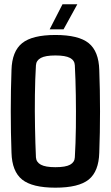

<svg xmlns="http://www.w3.org/2000/svg" viewBox="-20 -869 517 897"><path d="M238.8 7.8Q130.9 7.8 83.5 -30Q36.1 -67.9 33.7 -155.8Q30.3 -248.5 30.3 -348.9Q30.3 -449.2 33.7 -542Q36.1 -629.4 83.5 -667.5Q130.9 -705.6 238.8 -705.6Q347.2 -705.6 394.3 -667.5Q441.4 -629.4 443.8 -542Q447.3 -448.2 447.3 -348.4Q447.3 -248.5 443.8 -155.8Q441.4 -67.9 394.3 -30Q347.2 7.8 238.8 7.8ZM238.8 -87.9Q286.6 -87.9 307.6 -99.6Q328.6 -111.3 329.6 -133.8Q333.5 -198.2 334.5 -273.7Q335.4 -349.1 334.2 -424.8Q333 -500.5 329.6 -564Q328.6 -586.9 307.1 -598.4Q285.6 -609.9 238.8 -609.9Q192.4 -609.9 170.9 -598.4Q149.4 -586.9 147.9 -564Q144 -500.5 143.1 -424.8Q142.1 -349.1 143.6 -273.7Q145 -198.2 147.9 -133.8Q149.4 -111.3 170.9 -99.6Q192.4 -87.9 238.8 -87.9ZM276.9 -731.9H211.9L272 -849.1H341.3Z"/></svg>

Font: Agdasima
Style: Bold
Weight: 700
Width: 3
Designer: The DocRepair Project, Patric King
Foundry: Google
Version: Version 2.002